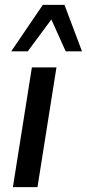

<svg xmlns="http://www.w3.org/2000/svg" viewBox="-20 -769 357 789"><path d="M33 0 111 -492H212L134 0ZM26 -558 156 -749H245L317 -558H250L191 -689L94 -558Z"/></svg>

Font: Nunito Sans 10pt SemiCondensed SemiBold
Style: Italic
Weight: 600
Width: 4
Italic angle: -9°
Designer: Vernon Adams
Foundry: Vernon Adams
Version: Version 3.101;gftools[0.9.27]